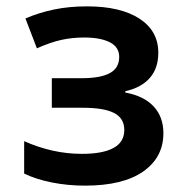

<svg xmlns="http://www.w3.org/2000/svg" viewBox="-20 -573 603 604"><path d="M247 11Q193 11 143 1Q93 -9 56 -27V-129Q98 -110 144 -99.5Q190 -89 238 -89Q303 -89 337 -107.5Q371 -126 371 -164Q371 -201 339 -217.5Q307 -234 241 -234H143V-327H237Q296 -327 325.5 -343Q355 -359 355 -394Q355 -425 325.5 -440Q296 -455 245 -455Q207 -455 173 -447.5Q139 -440 96 -421L60 -515Q102 -533 149.5 -543Q197 -553 254 -553Q359 -553 418.5 -514.5Q478 -476 478 -407Q478 -358 451 -327.5Q424 -297 374 -286V-282Q433 -271 463.5 -238Q494 -205 494 -154Q494 -78 430.5 -33.5Q367 11 247 11Z"/></svg>

Font: Noto Sans Mono SemiCondensed SemiBold
Style: Regular
Weight: 600
Width: 4
Designer: Monotype Design Team
Foundry: Monotype Imaging Inc.
Version: Version 2.014; ttfautohint (v1.8.4.7-5d5b)